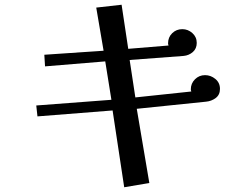

<svg xmlns="http://www.w3.org/2000/svg" viewBox="-20 -764 1040 810"><path d="M908 -389Q908 -364 890 -350.5Q872 -337 849 -335L557 -305L610 8L504 26L455 -298L138 -273L133 -319L450 -343L424 -505L170 -484L167 -533L417 -550L386 -732L493 -744L521 -558L691 -572Q689 -578 689 -581Q689 -607 706.5 -624Q724 -641 749 -641Q773 -641 791.5 -624.5Q810 -608 810 -583Q810 -559 793.5 -544.5Q777 -530 754 -528L527 -511L551 -353L787 -378Q785 -384 785 -387Q785 -412 802.5 -429.5Q820 -447 845 -447Q869 -447 888.5 -431Q908 -415 908 -389Z"/></svg>

Font: Kaisei Decol Medium
Style: Regular
Weight: 500
Designer: Font-Kai, 金井和夫
Foundry: KAZUO KANAI
Version: Version 5.003